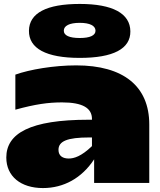

<svg xmlns="http://www.w3.org/2000/svg" viewBox="-20 -929 815 975"><path d="M12 -129C12 -34 85 26 198 26C303 26 395 -24 458 -120V0H738V-297C738 -491 607 -597 367 -597C254 -597 130 -576 58 -550V-372C160 -400 225 -409 295 -409C400 -409 447 -380 447 -325V-321H430C133 -321 12 -252 12 -129ZM277 -168C277 -212 321 -231 434 -231H447V-187C393 -135 356 -124 329 -124C299 -124 277 -137 277 -168ZM127 -773C126 -683 214 -635 385 -635C555 -635 643 -681 642 -770C641 -861 552 -909 385 -909C217 -909 128 -863 127 -773ZM304 -773C304 -798 332 -813 385 -813C437 -813 465 -798 465 -773C465 -749 437 -736 385 -736C332 -736 304 -749 304 -773Z"/></svg>

Font: Mattone Black
Style: Regular
Weight: 900
Width: 6
Designer: Nunzio Mazzaferro
Foundry: Collletttivo
Version: Version 2.000;Glyphs 3.2 (3217)